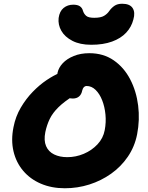

<svg xmlns="http://www.w3.org/2000/svg" viewBox="-20 -995 788 1025"><path d="M326 10Q255 10 198 -14.5Q141 -39 103.5 -83.5Q66 -128 52 -187.5Q38 -247 52 -316Q63 -373 91 -420.5Q119 -468 155 -505Q191 -542 229 -567.5Q267 -593 299.5 -606Q332 -619 352 -619Q378 -619 391.5 -611.5Q405 -604 415 -584Q431 -553 418 -528Q405 -503 376 -486Q323 -453 292 -422.5Q261 -392 245.5 -360Q230 -328 222 -290Q213 -245 226 -215Q239 -185 269 -170.5Q299 -156 339 -156Q385 -156 427.5 -174Q470 -192 500.5 -224.5Q531 -257 539 -300Q547 -342 543 -383.5Q539 -425 525.5 -459.5Q512 -494 490.5 -515Q469 -536 442 -536Q434 -536 428 -530Q422 -524 419 -512Q415 -491 402 -480Q389 -469 369 -469Q342 -469 320 -484.5Q298 -500 288 -530.5Q278 -561 287 -606Q293 -634 315 -657.5Q337 -681 373.5 -696Q410 -711 457 -711Q532 -711 587 -673Q642 -635 675 -571.5Q708 -508 717.5 -431.5Q727 -355 712 -278Q699 -212 662.5 -158.5Q626 -105 573 -67.5Q520 -30 457 -10Q394 10 326 10ZM467 -756Q407 -756 366.5 -777Q326 -798 307.5 -830.5Q289 -863 293 -899Q298 -935 319.5 -952.5Q341 -970 371 -970Q394 -970 406.5 -961.5Q419 -953 423 -937Q428 -921 440 -910.5Q452 -900 483 -900Q518 -900 535.5 -910.5Q553 -921 563 -936Q575 -953 591 -964Q607 -975 632 -975Q673 -975 688 -952Q703 -929 692 -891Q682 -851 653.5 -820.5Q625 -790 578 -773Q531 -756 467 -756Z"/></svg>

Font: Shantell Sans ExtraBold
Style: Italic
Weight: 800
Italic angle: -11°
Designer: Stephen Nixon, Anya Danilova, Shantell Martin
Foundry: Arrow Type
Version: Version 1.011;[c5ecc13dd]